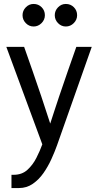

<svg xmlns="http://www.w3.org/2000/svg" viewBox="-20 -734 496 971"><path d="M102 -497Q124 -435 145.5 -373Q167 -311 189 -246Q200 -212 211.5 -177.5Q223 -143 234 -109Q245 -144 256.5 -178Q268 -212 279 -246Q301 -311 322.5 -373Q344 -435 366 -497H444L268 2Q257 33 240 70.5Q223 108 200 141Q177 174 146 195.5Q115 217 76 217H38V150H49Q91 150 118.5 125Q146 100 164 64.5Q182 29 194 -4L12 -497ZM207 -657Q207 -634 190 -617Q173 -600 150 -600Q127 -600 110.5 -617Q94 -634 94 -657Q94 -680 110.5 -697Q127 -714 150 -714Q174 -714 190.5 -697.5Q207 -681 207 -657ZM370 -657Q370 -634 353 -617Q336 -600 313 -600Q290 -600 273.5 -617Q257 -634 257 -657Q257 -680 273.5 -697Q290 -714 313 -714Q337 -714 353.5 -697.5Q370 -681 370 -657Z"/></svg>

Font: Rosario Light
Style: Regular
Weight: 300
Designer: Hector Gatti
Foundry: Omnibus Type
Version: Version 1.101; ttfautohint (v1.8.1.43-b0c9)